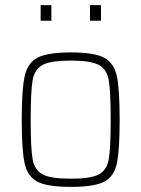

<svg xmlns="http://www.w3.org/2000/svg" viewBox="-20 -723 553 751"><path d="M65 -254Q65 -373 76.5 -425Q88 -477 127 -497.5Q166 -518 257 -518Q348 -518 387 -497.5Q426 -477 437 -425.5Q448 -374 448 -254Q448 -135 437 -83.5Q426 -32 387 -12Q348 8 257 8Q166 8 127 -12Q88 -32 76.5 -83.5Q65 -135 65 -254ZM413 -254Q413 -365 405.5 -408.5Q398 -452 366.5 -469Q335 -486 257 -486Q178 -486 146.5 -469Q115 -452 107.5 -408.5Q100 -365 100 -254Q100 -143 107.5 -100.5Q115 -58 146.5 -41Q178 -24 257 -24Q336 -24 367 -41Q398 -58 405.5 -100.5Q413 -143 413 -254ZM139 -642V-703H181V-642ZM332 -642V-703H375V-642Z"/></svg>

Font: Saira Semi Condensed Thin
Style: Regular
Weight: 100
Width: 4
Designer: Hector Gatti with collaboration of the Omnibus-Type team
Foundry: Omnibus-Type
Version: Version 1.001; ttfautohint (v1.8)